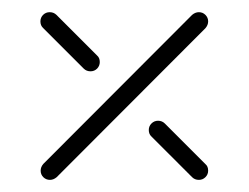

<svg xmlns="http://www.w3.org/2000/svg" viewBox="-20 -417 408 315"><path d="M224.1 -203.7Q224.1 -210 228.5 -214.4Q233 -218.9 239.3 -218.9Q245.9 -218.9 250.4 -214.4L317 -147.8Q321.5 -144.1 321.5 -137Q321.5 -130.7 317 -126.3Q312.6 -121.9 306.3 -121.9Q299.6 -121.9 295.2 -126.3L228.5 -193Q224.1 -197 224.1 -203.7ZM61.9 -121.9Q55.6 -121.9 51.1 -126.3Q46.7 -130.7 46.7 -137Q46.7 -143 51.1 -148.1L295.2 -392.6Q300.4 -397 306.3 -397Q312.6 -397 317 -392.6Q321.5 -388.1 321.5 -381.9Q321.5 -375.9 317 -370.7L73 -126.3Q67.8 -121.9 61.9 -121.9ZM46.3 -381.9Q46.3 -388.1 50.7 -392.6Q55.2 -397 61.5 -397Q68.1 -397 72.6 -392.6L139.3 -325.9Q143.7 -322.2 143.7 -315.2Q143.7 -308.9 139.3 -304.4Q134.8 -300 128.5 -300Q121.9 -300 117.4 -304.4L50.7 -371.1Q46.3 -375.2 46.3 -381.9Z"/></svg>

Font: 26F Galaxy Sans Ultra Light
Style: Regular
Weight: 200
Designer: C₂₉H₂₅N₃O₅
Version: Version 1.100